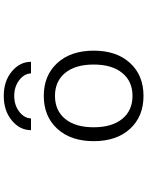

<svg xmlns="http://www.w3.org/2000/svg" viewBox="101 -888 797 1040"><g transform="rotate(-90 500.0 -368.5)"><path d="M684.6 -599.6H622.1Q620.1 -636.7 585 -663.6Q549.8 -690.4 500 -690.4Q450.2 -690.4 415 -663.6Q379.9 -636.7 377.9 -599.6H314.5Q314.5 -660.2 367.2 -703.6Q419.9 -747.1 500 -747.1Q580.1 -747.1 632.3 -703.6Q684.6 -660.2 684.6 -599.6ZM375.5 -105.5Q420.9 -49.8 500 -49.8Q579.1 -49.8 624.5 -105.5Q669.9 -161.1 669.9 -260.3Q669.9 -359.4 624.5 -414.6Q579.1 -469.7 500 -469.7Q420.9 -469.7 375.5 -414.6Q330.1 -359.4 330.1 -260.3Q330.1 -161.1 375.5 -105.5ZM678.2 -63Q611.3 9.8 500 9.8Q388.7 9.8 321.8 -63Q254.9 -135.7 254.9 -259.8Q254.9 -383.8 321.8 -457Q388.7 -530.3 500 -530.3Q611.3 -530.3 678.2 -457Q745.1 -383.8 745.1 -259.8Q745.1 -135.7 678.2 -63Z"/></g></svg>

Font: Gen Shin Gothic Monospace Normal
Style: Regular
Weight: 350
Designer: [Source Han Sans]
Ryoko NISHIZUKA  (kana & ideographs); Paul D. Hunt (Latin, Greek & Cyrillic); Wenlong ZHANG  (bopomofo
Version: Version 1.002.20150607